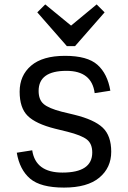

<svg xmlns="http://www.w3.org/2000/svg" viewBox="-20 -839 580 870"><path d="M56 -147 126 -158Q141 -57 263 -57Q398 -57 398 -148Q398 -188 373.5 -207Q349 -226 286 -242L229 -256Q142 -278 105.5 -314Q69 -350 69 -423.5Q69 -497 121 -541.5Q173 -586 274.5 -586Q376 -586 421.5 -545.5Q467 -505 480 -428L409 -417Q396 -518 281 -518Q155 -518 155 -427Q155 -387 178 -367.5Q201 -348 259 -333L317 -319Q407 -297 445.5 -260.5Q484 -224 484 -151.5Q484 -79 430 -34Q376 11 270 11Q164 11 116.5 -29.5Q69 -70 56 -147ZM418 -819 454 -783 320 -630H283L149 -783L185 -819L302 -723Z"/></svg>

Font: Sintony
Style: Regular
Weight: 400
Version: Version 001.001